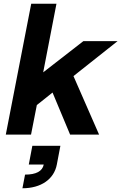

<svg xmlns="http://www.w3.org/2000/svg" viewBox="-20 -720 649 1027"><path d="M11 0H146L177 -158L261 -225L355 0H510L373 -313L609 -500H426L211 -333L282 -700H147ZM114 214 100 287C199 287 269 239 284 160L303 60H153L134 160H214C207 196 173 214 114 214Z"/></svg>

Font: Uncut Sans
Style: Bold Italic
Weight: 700
Italic angle: -11°
Designer: Kasper Nordkvist
Foundry: UNCUT.wtf
Version: Version 1.304;Glyphs 3.2 (3246)